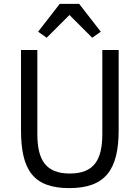

<svg xmlns="http://www.w3.org/2000/svg" viewBox="-20 -955 718 987"><path d="M287 -935 176 -792 220 -761 337 -878 454 -761 498 -792 387 -935ZM88 -698V-286C88 -83 150 12 336 12C522 12 590 -83 590 -286V-698H506V-266C506 -133 463 -63 339 -63C215 -63 172 -133 172 -266V-698Z"/></svg>

Font: IBM Plex Devanagari
Style: Regular
Weight: 400
Designer: Mike Abbink, Paul van der Laan, Pieter van Rosmalen, Erin McLaughlin
Foundry: Bold Monday
Version: Version 1.0